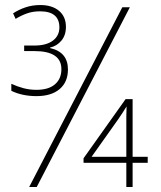

<svg xmlns="http://www.w3.org/2000/svg" viewBox="-20 -743 640 763"><path d="M125 -361Q69 -361 25 -382V-410Q49 -399 73.5 -392.5Q98 -386 125 -386Q173 -386 198.5 -408Q224 -430 224 -468Q224 -540 117 -540H76V-562H117Q164 -562 190 -581.5Q216 -601 216 -634Q216 -698 139 -698Q111 -698 88 -690Q65 -682 42 -668L32 -690Q55 -705 82 -714Q109 -723 140 -723Q187 -723 214.5 -700Q242 -677 242 -636Q242 -603 224 -581.5Q206 -560 179 -554V-552Q250 -536 250 -467Q250 -417 217 -389Q184 -361 125 -361ZM96 0 466 -714H496L126 0ZM482 0V-96H312V-114L479 -349H507V-120H567V-96H507V0ZM344 -120H482V-237Q482 -261 482 -281Q482 -301 483 -320Q473 -304 466.5 -294Q460 -284 449 -268Z"/></svg>

Font: Noto Sans Mono Thin
Style: Regular
Weight: 100
Designer: Monotype Design Team
Foundry: Monotype Imaging Inc.
Version: Version 2.014